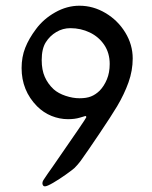

<svg xmlns="http://www.w3.org/2000/svg" viewBox="-20 -639 539 681"><path d="M282.7 -227.5Q280.8 -227.1 263.2 -221.7Q245.6 -216.3 221.2 -216.3Q191.4 -216.3 162.8 -227.8Q134.3 -239.3 111.3 -262.2Q56.6 -317.9 56.6 -397.5Q56.6 -437 69.6 -469.7Q82.5 -502.4 107.9 -536.1Q134.3 -571.8 175.8 -595.2Q217.3 -618.7 261.7 -618.7Q310.5 -618.7 354.2 -592.8Q397.9 -566.9 424.3 -523.7Q450.7 -480.5 450.7 -431.6Q450.7 -388.7 435.8 -346.9Q420.9 -305.2 395.5 -262.2Q375 -228 331.8 -163.8Q288.6 -99.6 266.1 -68.4Q256.8 -55.7 244.1 -43Q235.8 -35.6 213.1 -19.5Q190.4 -3.4 168.7 9.3Q147 22 139.2 22Q134.8 22 132.6 18.6Q130.4 15.1 130.4 10.7Q130.4 5.9 133.8 0Q147.9 -21.5 168.5 -50.3Q286.1 -219.7 286.1 -223.1Q286.1 -227.5 282.7 -227.5ZM142.6 -489.3Q127.9 -466.3 127.9 -425.8Q127.9 -391.1 138.9 -366.2Q149.9 -341.3 170.4 -322.3Q187 -307.6 212.6 -299.1Q238.3 -290.5 262.2 -290.5Q286.6 -290.5 302.7 -296.9Q318.8 -303.2 333.5 -317.4Q349.1 -333.5 359.1 -357.4Q369.1 -381.3 369.1 -412.1Q369.1 -450.7 349.9 -479.5Q330.6 -508.3 298.6 -523.7Q266.6 -539.1 229.5 -539.1Q202.6 -539.1 179.7 -525.4Q156.7 -511.7 142.6 -489.3Z"/></svg>

Font: David Libre
Style: Regular
Weight: 400
Version: Version 1.000